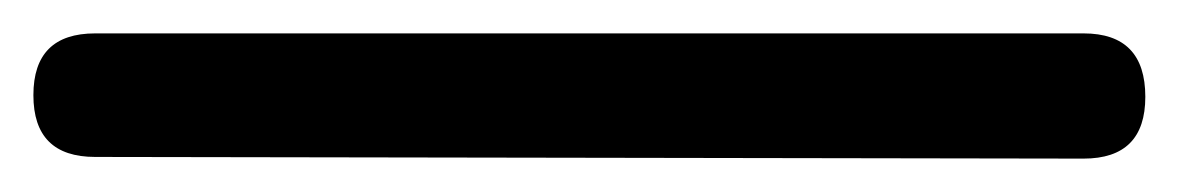

<svg xmlns="http://www.w3.org/2000/svg" viewBox="-20 65 706 115"><path d="M37 159Q0 159 0 122Q0 85 37 85H629Q666 85 666 123Q666 160 629 160Z"/></svg>

Font: MaokenZhuyuanTi
Style: Regular
Weight: 400
Designer: Fontworks Inc & LongZhuTi team: ZERO子、时光羊、荆南、频凡、刘鹏、Little White Dog、帆影Magmeta、奈白不弍、白日月球、ChaoTawei、雨三（排名不分先后）
Version: Version 1.000; 20230222